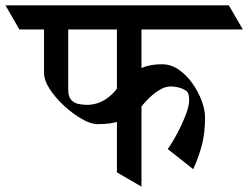

<svg xmlns="http://www.w3.org/2000/svg" viewBox="-74 -677 923 714"><path d="M415 -657.2 467.3 -567.4H-2L-53.7 -657.2ZM776.9 -657.2 829.1 -567.4H357.9L305.7 -657.2ZM360.8 -36.1V-653.3H452.1V17.1ZM415.5 -403.8 418 -257.8Q397.9 -239.3 370.4 -227.3Q342.8 -215.3 288.1 -215.3Q264.2 -215.3 230.7 -234.4Q197.3 -253.4 165 -283Q132.8 -312.5 111.3 -345.2Q89.8 -377.9 89.8 -405.3V-635.3H179.7V-343.8Q179.7 -317.4 190.9 -305.4Q202.1 -293.5 218.3 -290.3Q234.4 -287.1 249 -287.1Q285.6 -287.1 316.7 -306.4Q347.7 -325.7 367.4 -357.2Q387.2 -388.7 389.2 -424.8ZM387.2 -229.5 385.3 -371.1Q407.2 -397.5 440.7 -417.7Q474.1 -438 528.8 -438Q562 -438 590.8 -418Q619.6 -397.9 641.6 -366.9Q663.6 -335.9 676 -302.2Q688.5 -268.6 688.5 -241.2Q688.5 -182.1 676.8 -137.5Q665 -92.8 644.5 -47.9L549.8 -122.6Q567.4 -147.5 585.7 -182.1Q604 -216.8 616.7 -250Q629.4 -283.2 629.4 -302.7Q629.4 -325.2 623.5 -334Q617.7 -342.3 599.4 -348.9Q581.1 -355.5 559.6 -355.5Q538.6 -355.5 514.6 -339.8Q490.7 -324.2 468.8 -300.5Q446.8 -276.9 431.9 -251.7Q417 -226.6 414.1 -207.5Z"/></svg>

Font: Annapurna SIL
Style: Bold
Weight: 700
Designer: Peter Martin, Annie Olsen
Foundry: SIL International
Version: Version 2.000